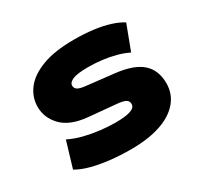

<svg xmlns="http://www.w3.org/2000/svg" viewBox="-118 -663 853 820"><g transform="rotate(-30 308.5 -253.0)"><path d="M312 11Q257 11 208.5 5.5Q160 0 120.5 -10.5Q81 -21 52 -38L90 -165Q122 -149 160 -139.5Q198 -130 237 -125.5Q276 -121 309 -121Q360 -121 384.5 -129.5Q409 -138 409 -156Q409 -170 398 -177Q387 -184 360 -187L219 -200Q135 -208 95 -249.5Q55 -291 55 -345Q55 -393 85 -432Q115 -471 176.5 -494Q238 -517 333 -517Q382 -517 426 -511.5Q470 -506 505 -495Q540 -484 563 -469L517 -347Q491 -360 459 -368.5Q427 -377 393 -381Q359 -385 326 -385Q273 -385 250.5 -375.5Q228 -366 228 -350Q228 -337 239 -330Q250 -323 278 -320L412 -305Q501 -295 541.5 -259Q582 -223 582 -158Q582 -106 549 -67.5Q516 -29 455.5 -9Q395 11 312 11Z"/></g></svg>

Font: Nunito Sans 7pt SemiExpanded Black
Style: Regular
Weight: 900
Width: 6
Designer: Vernon Adams
Foundry: Vernon Adams
Version: Version 3.101;gftools[0.9.27]